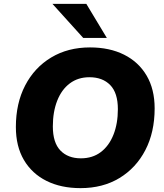

<svg xmlns="http://www.w3.org/2000/svg" viewBox="-20 -961 847 992"><path d="M396 11Q295 11 220 -26.5Q145 -64 103.5 -134.5Q62 -205 62 -305Q62 -427 110 -519.5Q158 -612 244.5 -664Q331 -716 445 -716Q546 -716 621 -678.5Q696 -641 737.5 -570.5Q779 -500 779 -401Q779 -278 731 -185.5Q683 -93 597 -41Q511 11 396 11ZM398 -143Q458 -143 500.5 -175Q543 -207 566 -264.5Q589 -322 589 -397Q589 -481 549.5 -521.5Q510 -562 442 -562Q383 -562 340.5 -530Q298 -498 275.5 -440.5Q253 -383 253 -308Q253 -224 292 -183.5Q331 -143 398 -143ZM410 -765 251 -941H426L532 -765Z"/></svg>

Font: Nunito Sans Black
Style: Italic
Weight: 900
Italic angle: -9°
Designer: Vernon Adams
Foundry: Vernon Adams
Version: Version 3.006; ttfautohint (v1.8.3)